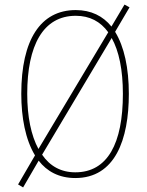

<svg xmlns="http://www.w3.org/2000/svg" viewBox="-20 -768 643 839"><path d="M543 -358C543 -470 523 -564 483 -629L546 -736L524 -748L467 -652C430 -698 378 -724 311 -724C157 -724 73 -594 73 -358C73 -255 91 -158 133 -89L59 38L81 51L149 -66C185 -19 238 10 309 10C483 10 543 -158 543 -358ZM99 -358C99 -569 168 -699 311 -699C372 -699 419 -674 453 -627L148 -117C116 -176 99 -258 99 -358ZM517 -358C517 -141 450 -15 309 -15C247 -15 198 -42 164 -92L468 -602C500 -545 517 -462 517 -358Z"/></svg>

Font: Noto Sans Lao UI Cond Thin
Style: Regular
Weight: 100
Width: 3
Designer: Monotype Design Team
Foundry: Monotype Imaging Inc.
Version: Version 2.000